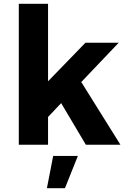

<svg xmlns="http://www.w3.org/2000/svg" viewBox="-20 -762 658 1011"><path d="M432 0 302 -219 233 -146V0H79V-742H233V-334L430 -537H605L408 -330L614 0ZM260 59H390L322 229H227Z"/></svg>

Font: Argentum Sans SemiBold
Style: Regular
Weight: 600
Designer: Julieta Ulanovsky (Modified by Cristiano Sobral)
Foundry: Julieta Ulanovsky
Version: Version 5.001;November 22, 2018;FontCreator 11.5.0.2425 64-b